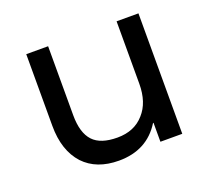

<svg xmlns="http://www.w3.org/2000/svg" viewBox="-94 -612 808 743"><g transform="rotate(-20 310.0 -241.0)"><path d="M543 0H453V-78H451Q394 14 278 14Q186 14 134 -41Q81 -99 81 -201V-496H171V-212Q171 -139 203 -105Q234 -72 303 -72Q373 -72 413 -118Q453 -162 453 -239V-496H543Z"/></g></svg>

Font: Rilu
Style: Bold
Weight: 500
Designer: Alí Sinisterra
Foundry: Alí Sinisterra
Version: ""